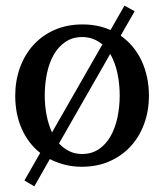

<svg xmlns="http://www.w3.org/2000/svg" viewBox="-20 -581 584 683"><path d="M405.8 -241.2Q405.8 -283.2 397.5 -321.5Q389.2 -359.9 372.1 -389.2L189.9 -70.8Q205.6 -53.7 225.8 -43.5Q246.1 -33.2 272 -33.2Q306.2 -33.2 331.5 -50.3Q356.9 -67.4 373.3 -96.2Q389.6 -125 397.7 -162.6Q405.8 -200.2 405.8 -241.2ZM344.2 -422.9Q330.1 -435.1 312 -442.1Q293.9 -449.2 272.9 -449.2Q238.3 -449.2 212.9 -432.1Q187.5 -415 171.1 -386.2Q154.8 -357.4 147 -319.8Q139.2 -282.2 139.2 -241.2Q139.2 -204.6 145.8 -171.1Q152.3 -137.7 165 -109.9ZM509.8 -240.2Q509.8 -187 492.9 -140.9Q476.1 -94.7 445.1 -60.8Q414.1 -26.9 369.9 -7.3Q325.7 12.2 271 12.2Q238.8 12.2 210.4 4.9Q182.1 -2.4 157.2 -15.1L102.1 82L66.9 61L123 -37.1Q80.1 -70.8 57.1 -123.3Q34.2 -175.8 34.2 -240.2Q34.2 -293.5 50.8 -339.8Q67.4 -386.2 98.6 -420.7Q129.9 -455.1 174.1 -474.6Q218.3 -494.1 273.9 -494.1Q301.8 -494.1 326.4 -489Q351.1 -483.9 373 -474.1L422.9 -561L459 -541L409.2 -454.1Q433.6 -437 452.4 -414.3Q471.2 -391.6 483.9 -364.3Q496.6 -336.9 503.2 -305.7Q509.8 -274.4 509.8 -240.2Z"/></svg>

Font: BabelStone Ogham Bound
Style: Italic
Weight: 400
Italic angle: -30°
Designer: Andrew West
Foundry: BabelStone
Version: Version 2.02 March 14, 2022